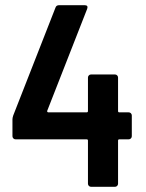

<svg xmlns="http://www.w3.org/2000/svg" viewBox="-20 -720 562 740"><path d="M488 -275V-195Q488 -190 484.5 -186.5Q481 -183 476 -183H440Q435 -183 435 -178V-12Q435 -7 431.5 -3.5Q428 0 423 0H331Q326 0 322.5 -3.5Q319 -7 319 -12V-178Q319 -183 314 -183H40Q35 -183 31.5 -186.5Q28 -190 28 -195V-260Q28 -266 31 -275L194 -691Q197 -700 208 -700H306Q321 -700 316 -686L162 -293Q161 -291 162.5 -289Q164 -287 166 -287H314Q319 -287 319 -292V-421Q319 -426 322.5 -429.5Q326 -433 331 -433H423Q428 -433 431.5 -429.5Q435 -426 435 -421V-292Q435 -287 440 -287H476Q481 -287 484.5 -283.5Q488 -280 488 -275Z"/></svg>

Font: Barlow Semi Condensed SemiBold
Style: Regular
Weight: 600
Width: 4
Designer: Jeremy Tribby
Foundry: Tribby Type
Version: Version 1.408